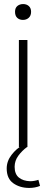

<svg xmlns="http://www.w3.org/2000/svg" viewBox="-20 -724 228 945"><path d="M73 0V-527H115V0ZM93 -626Q76 -626 65 -636Q54 -646 54 -666Q54 -685 65.5 -694.5Q77 -704 94 -704Q111 -704 122 -694Q133 -684 133 -666Q133 -647 121.5 -636.5Q110 -626 93 -626ZM124 201Q78 201 45.5 178Q13 155 13 105Q13 69 37 38Q61 7 91 -9L114 -1Q89 17 70.5 42Q52 67 52 97Q52 133 73 150Q94 167 129 168Q138 168 149.5 166Q161 164 169 161L177 191Q165 196 151.5 198.5Q138 201 124 201Z"/></svg>

Font: Onest Thin
Style: Regular
Weight: 250
Designer: Dmitri Voloshin, Andrey Kudryavtsev
Foundry: Dmitri Voloshin, Andrey Kudryavtsev
Version: Version 1.000;gftools[0.9.33]